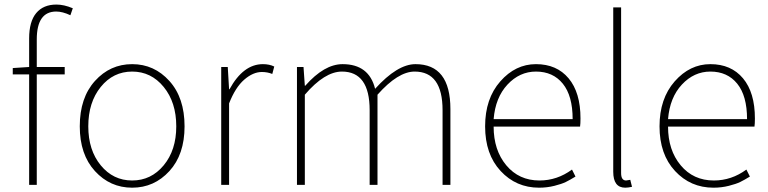

<svg xmlns="http://www.w3.org/2000/svg" viewBox="-20 -827 3438 859"><path d="M305.7 -790 294.9 -758.8Q259.8 -775.4 231.4 -775.4Q144.5 -775.4 144.5 -650.4V-527.3H269.5V-494.1H144.5V0H110.4V-494.1H37.1V-522.5L110.4 -527.3V-655.3Q110.4 -730.5 142.1 -768.6Q173.8 -806.6 232.4 -806.6Q266.6 -806.6 305.7 -790Z M336.9 -261.7Q336.9 -389.6 404.8 -464.8Q472.7 -540 571.3 -540Q669.9 -540 737.8 -464.8Q805.7 -389.6 805.7 -261.7Q805.7 -135.7 737.8 -61.5Q669.9 12.7 571.3 12.7Q472.7 12.7 404.8 -61.5Q336.9 -135.7 336.9 -261.7ZM768.6 -261.7Q768.6 -369.1 712.4 -438Q656.2 -506.8 571.3 -506.8Q486.3 -506.8 430.7 -438Q375 -369.1 375 -261.7Q375 -155.3 430.7 -87.4Q486.3 -19.5 571.3 -19.5Q656.2 -19.5 712.4 -87.4Q768.6 -155.3 768.6 -261.7Z M969.7 0V-527.3H999L1004.9 -427.7H1006.8Q1068.4 -540 1156.2 -540Q1185.5 -540 1207 -529.3L1198.2 -496.1Q1176.8 -504.9 1151.4 -504.9Q1112.3 -504.9 1072.8 -470.7Q1033.2 -436.5 1004.9 -364.3V0Z M1308.6 0V-527.3H1337.9L1343.8 -443.4H1345.7Q1430.7 -540 1512.7 -540Q1630.9 -540 1658.2 -429.7Q1757.8 -540 1838.9 -540Q1995.1 -540 1995.1 -338.9V0H1960V-334Q1960 -506.8 1835 -506.8Q1760.7 -506.8 1668.9 -403.3V0H1633.8V-334Q1633.8 -506.8 1509.8 -506.8Q1432.6 -506.8 1343.8 -403.3V0Z M2391.6 12.7Q2289.1 12.7 2219.7 -62Q2150.4 -136.7 2150.4 -261.7Q2150.4 -385.7 2218.3 -462.9Q2286.1 -540 2377.9 -540Q2470.7 -540 2523.9 -476.6Q2577.1 -413.1 2577.1 -296.9Q2577.1 -273.4 2575.2 -260.7H2188.5Q2188.5 -155.3 2245.1 -87.4Q2301.8 -19.5 2393.6 -19.5Q2472.7 -19.5 2539.1 -68.4L2554.7 -37.1Q2529.3 -21.5 2511.2 -12.7Q2493.2 -3.9 2460.4 4.4Q2427.7 12.7 2391.6 12.7ZM2188.5 -293.9H2542Q2542 -398.4 2498 -452.6Q2454.1 -506.8 2377.9 -506.8Q2304.7 -506.8 2250.5 -448.7Q2196.3 -390.6 2188.5 -293.9Z M2777.3 12.7Q2723.6 12.7 2723.6 -58.6V-793.9H2758.8V-52.7Q2758.8 -19.5 2781.2 -19.5Q2784.2 -19.5 2799.8 -22.5L2807.6 8.8Q2790 12.7 2777.3 12.7Z M3171.9 12.7Q3069.3 12.7 3000 -62Q2930.7 -136.7 2930.7 -261.7Q2930.7 -385.7 2998.5 -462.9Q3066.4 -540 3158.2 -540Q3251 -540 3304.2 -476.6Q3357.4 -413.1 3357.4 -296.9Q3357.4 -273.4 3355.5 -260.7H2968.8Q2968.8 -155.3 3025.4 -87.4Q3082 -19.5 3173.8 -19.5Q3252.9 -19.5 3319.3 -68.4L3335 -37.1Q3309.6 -21.5 3291.5 -12.7Q3273.4 -3.9 3240.7 4.4Q3208 12.7 3171.9 12.7ZM2968.8 -293.9H3322.3Q3322.3 -398.4 3278.3 -452.6Q3234.4 -506.8 3158.2 -506.8Q3085 -506.8 3030.8 -448.7Q2976.6 -390.6 2968.8 -293.9Z"/></svg>

Font: Bpmf Zihi Sans ExtraLight
Style: ExtraLight
Weight: 250
Foundry: But Ko
Version: Version 1.320